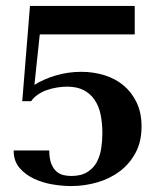

<svg xmlns="http://www.w3.org/2000/svg" viewBox="-20 -617 525 647"><path d="M146 -110Q146 -82 153 -65Q160 -48 170.5 -39Q181 -30 194 -27Q207 -24 220 -24Q253 -24 274 -37Q295 -50 306 -70.5Q317 -91 321 -116.5Q325 -142 325 -167Q325 -202 319 -231Q313 -260 298.5 -281Q284 -302 261.5 -313.5Q239 -325 206 -325Q190 -325 171.5 -322Q153 -319 136.5 -313Q120 -307 106.5 -297.5Q93 -288 85 -276H55L81 -597H434V-501H114L96 -331Q128 -351 169 -363Q210 -375 254 -375Q295 -375 332 -363.5Q369 -352 396.5 -329Q424 -306 440.5 -271.5Q457 -237 457 -191Q457 -140 437 -102.5Q417 -65 384 -40Q351 -15 308 -2.5Q265 10 219 10Q191 10 157.5 4.5Q124 -1 95 -14.5Q66 -28 46 -51Q26 -74 26 -110Z"/></svg>

Font: Gamine
Style: Bold
Weight: 700
Designer: Tapiwanashe Sebastian Garikayi
Version: Version 1.000